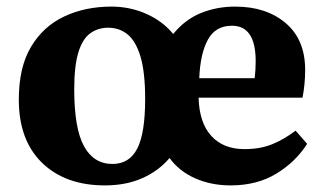

<svg xmlns="http://www.w3.org/2000/svg" viewBox="-20 -548 981 582"><path d="M298 14Q178 14 107.5 -54.5Q37 -123 37 -246Q37 -344 74 -406Q111 -468 174.5 -498Q238 -528 318 -528Q374 -528 423.5 -506Q473 -484 505 -445Q541 -489 589 -508.5Q637 -528 693 -528Q787 -528 846 -478Q905 -428 905 -336Q905 -293 897 -252H582Q584 -176 620.5 -136Q657 -96 721 -96Q769 -96 805.5 -111Q842 -126 876 -152L911 -112Q876 -57 817.5 -21.5Q759 14 679 14Q620 14 571.5 -7.5Q523 -29 494 -69Q461 -30 411.5 -8Q362 14 298 14ZM584 -311H752Q755 -335 755 -363Q755 -470 683 -470Q633 -470 610 -427.5Q587 -385 584 -311ZM321 -51Q372 -51 396 -97.5Q420 -144 420 -248Q420 -329 406 -376Q392 -423 367 -443.5Q342 -464 308 -464Q277 -464 253.5 -447Q230 -430 217.5 -389Q205 -348 205 -278Q205 -159 234.5 -105Q264 -51 321 -51Z"/></svg>

Font: Literata 36pt
Style: Bold
Weight: 700
Designer: Latin by Veronika Burian and Jose Scaglione. Greek by Irene Vlachou. Cyrillic by Vera Evstafieva.
Foundry: TypeTogether
Version: Version 3.002